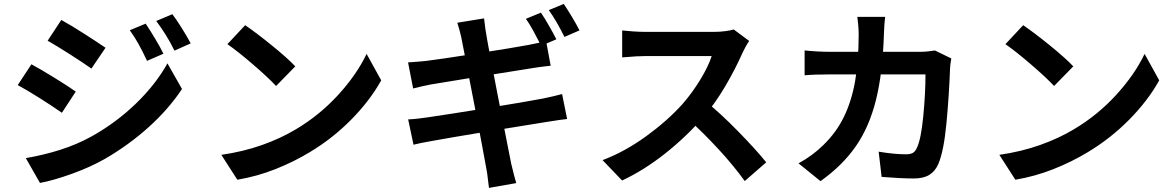

<svg xmlns="http://www.w3.org/2000/svg" viewBox="-20 -867 5899 964"><path d="M800.5 -597.2 718.3 -561.5Q694.6 -612.1 675.5 -646.2Q656.5 -680.4 631.6 -715.1L711.4 -748.3Q733.2 -715.8 759 -672.7Q784.9 -629.6 800.5 -597.2ZM937.5 -649.2 856 -612.8Q833.5 -657.7 812.9 -690.9Q792.2 -724.1 764.4 -761.7L845.5 -795.7Q866 -768.6 891.1 -728.5Q916.3 -688.5 937.5 -649.2ZM509.8 -627.2 439 -522.7Q393.8 -554.4 329 -595.7Q264.2 -637 219.2 -662.6L287.8 -766.8Q333.3 -741.9 401 -698.7Q468.8 -655.5 509.8 -627.2ZM441.7 -183.1Q564.7 -252.2 663.2 -347.7Q761.7 -443.1 820.8 -548.8L893.8 -420.2Q826.7 -319.1 726.7 -228.9Q626.7 -138.7 506.3 -69.1Q434.3 -28.1 341.7 5.4Q249 38.8 180.7 51.5L109.6 -73.2Q199.2 -88.4 283 -115Q366.7 -141.6 441.7 -183.1ZM360.4 -407.2 290.8 -300.8Q242.4 -334.7 178.1 -375.2Q113.8 -415.8 69.1 -439.7L137.7 -544.2Q185.1 -518.8 252.8 -476.9Q320.6 -435.1 360.4 -407.2Z M1462.6 -533.9 1366.2 -435.3Q1326.4 -477.8 1250.2 -543.5Q1174.1 -609.1 1121.8 -645.3L1210.9 -740.5Q1265.4 -703.6 1343.6 -640.1Q1421.9 -576.7 1462.6 -533.9ZM1466.8 -218.5Q1585.9 -289.6 1678.7 -391.4Q1771.5 -493.2 1820.6 -596.4L1894 -463.6Q1837.4 -361.8 1744.1 -267.1Q1650.9 -172.4 1535.4 -103Q1454.8 -54.2 1362.5 -17.7Q1270.3 18.8 1171.6 35.4L1091.3 -89.6Q1201.4 -105.5 1295.8 -138.9Q1390.1 -172.4 1466.8 -218.5Z M2773.4 -669.7 2697 -637 2689.2 -652.6Q2673.8 -682.6 2655.2 -716.6Q2636.5 -750.5 2620.4 -772.5L2695.8 -803.5Q2713.4 -778.1 2735.7 -739Q2758.1 -700 2773.4 -669.7ZM2889.6 -714.4 2814 -681.6Q2772.9 -764.6 2735.4 -816.2L2810.5 -847.2Q2828.9 -820.3 2852.4 -781Q2876 -741.7 2889.6 -714.4ZM2276.1 -752.9 2410.4 -774.7Q2412.4 -760 2414.1 -744.9Q2416.7 -720.5 2420.7 -699.7Q2427 -655.5 2476.9 -399.3Q2526.9 -143.1 2547.1 -43Q2549.1 -33.9 2550.8 -28.6Q2559.6 10 2572 52.2L2435.1 76.4Q2432.6 55.7 2430.2 37.6Q2426.5 1.7 2421.6 -21.7Q2407.5 -101.8 2361.9 -340Q2316.4 -578.1 2296.1 -679.4Q2287.6 -716.8 2276.1 -752.9ZM2118.7 -561Q2182.4 -568.6 2373.7 -598.5Q2564.9 -628.4 2631.8 -641.1Q2682.9 -650.4 2721.7 -661.6L2744.9 -536.9Q2731.4 -535.9 2717 -533.8Q2702.6 -531.7 2686.3 -530Q2672.6 -528.1 2656.2 -525.4Q2223.4 -456.8 2143.1 -442.9Q2095 -433.3 2054.2 -422.9L2028.8 -553.7Q2085.4 -557.4 2118.7 -561ZM2129.2 -278.1Q2234.4 -293.5 2426.8 -324.6Q2619.1 -355.7 2703.6 -371.8Q2762 -383.8 2802.2 -394.8L2827.4 -269.5Q2802.2 -267.3 2725.6 -254.9Q2597.4 -234.9 2414.1 -204.6Q2230.7 -174.3 2152.6 -159.9Q2083.3 -147.9 2056.2 -140.4L2029.3 -267.6Q2067.4 -268.8 2129.2 -278.1Z M3708 -601.8Q3673.3 -522.5 3621.6 -434.3Q3569.8 -346.2 3511.2 -278.6Q3425.8 -180.4 3319.8 -96.4Q3213.9 -12.5 3103.5 39.3L3005.4 -63Q3116.7 -105 3223.5 -182.4Q3330.3 -259.8 3406 -343.8Q3454.6 -399.2 3495.6 -466.3Q3536.6 -533.4 3553.2 -585.4H3218Q3178.5 -585.4 3124.3 -580.3L3103.8 -578.9V-714.1Q3126.5 -711.4 3160 -709.2Q3193.6 -707 3218 -707H3564.9Q3595 -707 3621.8 -710.6Q3648.7 -714.1 3664.1 -719L3741.5 -661.4Q3733.9 -650.6 3724.1 -633.2Q3714.4 -615.7 3708 -601.8ZM3827.1 -52 3719.2 42Q3665.3 -33.2 3589.7 -115.4Q3514.2 -197.5 3434.8 -269.5L3523.9 -357.2Q3595.5 -299.8 3684.9 -208.6Q3774.4 -117.4 3827.1 -52Z M4418 -695.6Q4411.9 -500 4377.9 -364.4Q4344 -228.8 4276.6 -132.1Q4209.2 -35.4 4099.6 42.5L3989.3 -46.9Q4061.3 -86.2 4115.5 -140.4Q4179.4 -202.6 4217.4 -280.8Q4255.4 -358.9 4273.1 -457.9Q4290.8 -556.9 4291.3 -693.1Q4291.3 -712.9 4289.2 -739Q4287.1 -765.1 4284.2 -782.2H4424.1Q4419.9 -750.5 4418 -695.6ZM4750 -522.2Q4745.1 -387.2 4731.9 -248Q4718.8 -108.9 4691.7 -44.9Q4675.8 -7.3 4646.1 10.9Q4616.5 29.1 4568.1 29.1Q4506.6 29.1 4406.5 21.2L4391.6 -105.5Q4470 -92.3 4529.5 -92.3Q4552.2 -92.3 4564.5 -100.1Q4576.7 -107.9 4584.5 -126.7Q4604.5 -169.7 4615.6 -283.6Q4626.7 -397.5 4626.7 -493.4H4147.2Q4069.3 -493.4 4019.8 -489V-613.8Q4087.6 -606.9 4147 -606.9H4601.1Q4634 -606.9 4674.3 -613.5L4756.3 -573.5Q4750.5 -541.5 4750 -522.2Z M5368.9 -533.9 5272.5 -435.3Q5232.7 -477.8 5156.5 -543.5Q5080.3 -609.1 5028.1 -645.3L5117.2 -740.5Q5171.6 -703.6 5249.9 -640.1Q5328.1 -576.7 5368.9 -533.9ZM5373 -218.5Q5492.2 -289.6 5585 -391.4Q5677.7 -493.2 5726.8 -596.4L5800.3 -463.6Q5743.7 -361.8 5650.4 -267.1Q5557.1 -172.4 5441.7 -103Q5361.1 -54.2 5268.8 -17.7Q5176.5 18.8 5077.9 35.4L4997.6 -89.6Q5107.7 -105.5 5202 -138.9Q5296.4 -172.4 5373 -218.5Z"/></svg>

Font: Min Sans VF VF
Style: Regular
Weight: 400
Designer: Jinseong-Kim, NotoSansCJK, Nunito
Foundry: Jinseong-Kim
Version: Version 1.420;Glyphs 3.1.2 (3151)